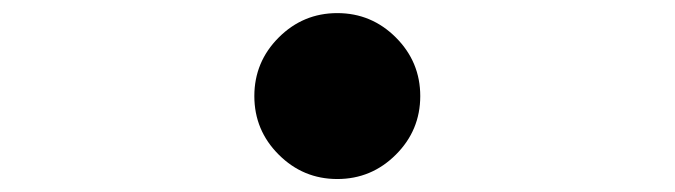

<svg xmlns="http://www.w3.org/2000/svg" viewBox="-20 -528 1040 296"><path d="M409.7 -289.6Q372.1 -327.1 372.1 -379.9Q372.1 -432.6 409.7 -470.2Q447.3 -507.8 500 -507.8Q552.7 -507.8 590.3 -470.2Q627.9 -432.6 627.9 -379.9Q627.9 -327.1 590.3 -289.6Q552.7 -252 500 -252Q447.3 -252 409.7 -289.6Z"/></svg>

Font: Gen Shin Gothic Bold
Style: Bold
Weight: 700
Designer: [Source Han Sans]
Ryoko NISHIZUKA  (kana & ideographs); Paul D. Hunt (Latin, Greek & Cyrillic); Wenlong ZHANG  (bopomofo
Version: Version 1.002.20150607